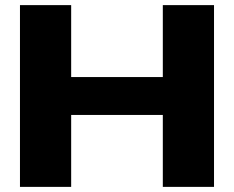

<svg xmlns="http://www.w3.org/2000/svg" viewBox="-20 -730 914 750"><path d="M58 0V-710H258V-429H616V-710H816V0H616V-281H258V0Z"/></svg>

Font: Special Gothic Expanded One
Style: Regular
Weight: 400
Designer: Alistair McCready
Foundry: Monolith
Version: Version 1.010; ttfautohint (v1.8.4.7-5d5b)